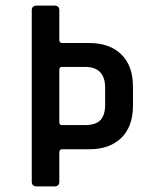

<svg xmlns="http://www.w3.org/2000/svg" viewBox="-20 -663 543 683"><path d="M201 -218H282Q320 -218 337 -235.5Q354 -253 354 -291V-351Q354 -425 282 -425H201Q191 -425 191 -415V-228Q191 -218 201 -218ZM174 0H110Q93 0 93 -17V-626Q93 -643 110 -643H174Q191 -643 191 -626V-520Q191 -510 202 -510H297Q370 -510 411.5 -469.5Q453 -429 453 -355V-287Q453 -213 411.5 -172.5Q370 -132 297 -132H202Q191 -132 191 -122V-17Q191 0 174 0Z"/></svg>

Font: Rajdhani SemiBold
Style: Regular
Weight: 600
Designer: Satya Rajpurohit, Jyotish Sonowal
Foundry: Indian Type Foundry
Version: Version 1.201 February 1, 2022